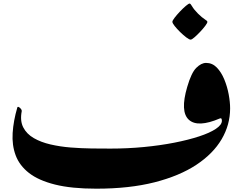

<svg xmlns="http://www.w3.org/2000/svg" viewBox="-20 -1080 1394 1104"><path d="M1172.4 -954.6Q1172.9 -948.2 1160.4 -931.6Q1147.9 -915 1130.6 -896.7Q1113.3 -878.4 1097.9 -865.2Q1082.5 -852.1 1076.2 -852.1Q1068.4 -852.1 1051.5 -864.7Q1034.7 -877.4 1016.1 -895.5Q997.6 -913.6 984.4 -930.2Q971.2 -946.8 971.2 -954.6Q971.2 -961.4 984.1 -978.3Q997.1 -995.1 1014.9 -1013.9Q1032.7 -1032.7 1048.6 -1046.1Q1064.5 -1059.6 1070.3 -1059.6Q1075.7 -1059.6 1085.2 -1042.7Q1094.7 -1025.9 1118.2 -1002Q1142.1 -978.5 1157.2 -969.2Q1172.4 -960 1172.4 -954.6ZM1255.9 -385.7Q1255.9 -392.6 1253.4 -397.2Q1251 -401.9 1244.1 -398.9Q1117.2 -344.7 1065.9 -391.4Q1014.6 -438 1056.6 -580.6Q1080.1 -661.6 1108.6 -689.9Q1137.2 -718.3 1165 -718.3Q1200.7 -718.3 1226.6 -691.7Q1252.4 -665 1269.5 -623.8Q1286.6 -582.5 1294.9 -537.8Q1303.2 -493.2 1303.2 -456.5Q1303.2 -362.8 1254.4 -279.5Q1205.6 -196.3 1108.9 -132.3Q1012.2 -68.4 868.2 -31.7Q724.1 4.9 533.7 4.9Q391.1 4.9 296.4 -18.8Q201.7 -42.5 146.7 -85.4Q91.8 -128.4 70.1 -186.8Q48.3 -245.1 52.7 -315.2Q57.1 -385.3 79.6 -461.9Q81.5 -467.8 88.1 -464.4Q94.7 -460.9 100.3 -453.9Q106 -446.8 105 -440.9Q94.2 -385.3 113.8 -347.4Q133.3 -309.6 174.3 -285.9Q215.3 -262.2 270.3 -249.5Q325.2 -236.8 386.2 -231.9Q447.3 -227.1 506.6 -226.3Q565.9 -225.6 615.2 -225.6Q713.4 -225.6 807.1 -234.6Q900.9 -243.7 981.9 -259.5Q1063 -275.4 1124.8 -295.7Q1186.5 -315.9 1221.2 -339.1Q1255.9 -362.3 1255.9 -385.7Z"/></svg>

Font: Awami Nastaliq
Style: Bold
Weight: 700
Designer: Peter Martin, SIL International
Foundry: SIL International
Version: Version 3.100